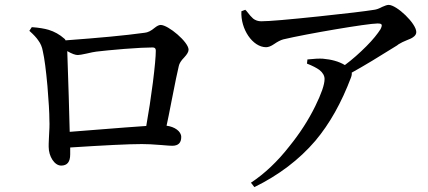

<svg xmlns="http://www.w3.org/2000/svg" viewBox="-20 -733 1748 785"><path d="M230 -56C255 -56 267 -71 267 -102V-130C407 -139 505 -144 560 -144C579 -144 605 -143 640 -140C662 -138 677 -137 684 -137C709 -137 721 -149 721 -173C721 -196 694 -215 661 -219C666 -242 673 -276 682 -323C696 -396 706 -442 711 -463C713 -473 720 -485 733 -498C745 -511 751 -521 751 -530C751 -561 668 -631 637 -631C630 -631 622 -627 612 -619C598 -607 584 -600 571 -599C492 -588 384 -578 248 -568C247 -571 245 -574 243 -575C224 -592 202 -604 179 -611C162 -616 139 -620 110 -622L100 -607C117 -592 130 -578 137 -567C146 -555 152 -541 155 -524C162 -494 168 -446 174 -381C179 -320 182 -273 182 -240C183 -225 182 -201 180 -168C179 -151 179 -139 179 -133C179 -93 203 -56 230 -56ZM265 -194C264 -219 263 -267 261 -340C258 -436 256 -497 255 -524C274 -513 288 -508 298 -508C304 -508 316 -510 334 -514C351 -518 365 -521 374 -522C400 -525 438 -529 488 -533C540 -537 579 -539 604 -539C613 -539 617 -535 617 -526C617 -503 613 -459 605 -395C597 -333 588 -274 578 -218C537 -215 462 -210 354 -201C312 -198 282 -195 265 -194Z M1020 32C1120 -17 1203 -80 1269 -157C1328 -227 1376 -313 1415 -416C1418 -424 1419 -431 1418 -436C1467 -463 1528 -500 1603 -547C1608 -551 1612 -554 1615 -555C1620 -558 1629 -563 1642 -568C1655 -573 1664 -577 1669 -581C1678 -587 1682 -594 1682 -602C1682 -637 1602 -713 1569 -713C1563 -713 1554 -710 1543 -705C1530 -698 1519 -694 1510 -693C1473 -687 1398 -678 1284 -666C1160 -653 1081 -646 1048 -646C1035 -646 1024 -650 1015 -657C1009 -662 1000 -672 987 -689C985 -690 984 -692 983 -693L967 -687C963 -614 1013 -540 1068 -540C1077 -540 1088 -544 1101 -553C1114 -562 1127 -569 1138 -572C1235 -595 1483 -637 1523 -637C1542 -637 1545 -633 1536 -614C1524 -595 1505 -571 1478 -544C1450 -516 1421 -490 1390 -467C1365 -482 1335 -490 1300 -493C1286 -494 1265 -493 1237 -490L1235 -473C1258 -464 1275 -455 1286 -447C1300 -436 1307 -423 1307 -410C1307 -387 1294 -350 1269 -299C1241 -242 1206 -188 1164 -136C1115 -73 1062 -23 1006 14Z"/></svg>

Font: AllPunType SemiBold
Style: Regular
Weight: 600
Version: 1.0